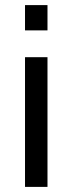

<svg xmlns="http://www.w3.org/2000/svg" viewBox="-20 -732 284 752"><path d="M78 -613V-712H166V-613ZM78 0V-508H166V0Z"/></svg>

Font: CST
Style: Regular
Weight: 400
Version: Version 1.00